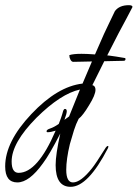

<svg xmlns="http://www.w3.org/2000/svg" viewBox="-27 -715 532 742"><path d="M246 7Q188 7 188 -77Q188 -118 206 -199Q164 -117 139 -84Q86 -10 40 -10Q-7 -10 -7 -72Q-7 -167 94 -274Q195 -381 292 -392Q314 -445 335 -493Q356 -541 375 -584Q383 -601 393.5 -623Q404 -645 417 -672Q434 -695 471 -695Q485 -695 485 -688Q485 -688 483 -684Q475 -668 461.5 -643Q448 -618 431 -586Q404 -534 378.5 -483.5Q353 -433 330 -386Q342 -383 342 -368Q342 -348 317 -308Q293 -268 277 -256Q267 -237 259 -212Q251 -187 243 -158Q236 -129 232.5 -104Q229 -79 229 -59Q229 -10 255 -10Q285 -10 328 -64Q342 -81 382 -145Q387 -151 389 -151Q392 -151 392 -148Q392 -148 390 -142Q313 7 246 7ZM45 -47Q118 -47 188 -210Q169 -204 157 -204Q153 -204 153 -208Q153 -214 167 -218.5Q181 -223 200 -236Q204 -246 208.5 -258.5Q213 -271 217 -286Q220 -294 224 -294Q231 -294 231 -285Q231 -276 222 -252L240 -265L282 -369Q208 -353 114 -260Q18 -163 18 -91Q18 -47 45 -47ZM256 -476Q250 -476 245.5 -484Q241 -492 241 -501V-502Q256 -507 288 -507Q298 -507 310 -506.5Q322 -506 335 -505Q373 -503 396.5 -500Q420 -497 454 -491Q458 -491 458 -487Q458 -480 451 -480Q446 -480 427 -479.5Q408 -479 381.5 -478.5Q355 -478 328.5 -477.5Q302 -477 282 -476.5Q262 -476 256 -476Z"/></svg>

Font: Love Light
Style: Regular
Weight: 400
Designer: Robert E. Leuschke
Foundry: Robert E. Leuschke
Version: Version 1.010; ttfautohint (v1.8.3)